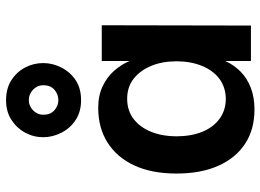

<svg xmlns="http://www.w3.org/2000/svg" viewBox="-136 -734 881 650"><g transform="rotate(-90 305.0 -408.5)"><path d="M260 12Q192 12 143.5 -20Q95 -52 69 -111Q43 -170 43 -252Q43 -336 70.5 -395Q98 -454 148 -485.5Q198 -517 265 -517Q307 -517 338.5 -502Q370 -487 391 -463Q412 -439 424 -411V-505H545L544 0H424V-87Q411 -58 388.5 -35.5Q366 -13 333.5 -0.5Q301 12 260 12ZM297 -85Q336 -86 364 -107Q392 -128 407.5 -166Q423 -204 423 -252Q423 -300 407.5 -337.5Q392 -375 364 -397Q336 -419 296 -419Q256 -419 227.5 -397Q199 -375 184 -337Q169 -299 169 -253Q169 -203 184 -165.5Q199 -128 228 -106.5Q257 -85 297 -85ZM291 -575Q253 -575 225 -593Q197 -611 181.5 -641Q166 -671 166 -703Q166 -736 181.5 -764.5Q197 -793 225 -811Q253 -829 291 -829Q331 -829 359 -811Q387 -793 402 -764.5Q417 -736 417 -703Q417 -671 401.5 -641Q386 -611 358.5 -593Q331 -575 291 -575ZM291 -652Q312 -652 327 -665.5Q342 -679 342 -703Q342 -723 327 -737.5Q312 -752 291 -752Q272 -752 257 -737.5Q242 -723 242 -703Q242 -679 257 -665.5Q272 -652 291 -652Z"/></g></svg>

Font: Inclusive Sans SemiBold
Style: Regular
Weight: 600
Designer: Olivia King
Foundry: Olivia King
Version: Version 2.004